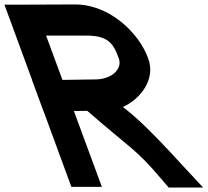

<svg xmlns="http://www.w3.org/2000/svg" viewBox="-260 -790 933 863"><path d="M292.1 -309C343.4 -270.8 410.9 -210.2 555.4 -52L653.1 53H498.2L468.3 18C346.1 -126 333.9 -115.5 132.5 -291.7L72.2 -290.9L172.1 -20L197.9 50H60.9L35.1 -20L-63.7 -289C-63.8 -289 -63.9 -289 -64.1 -289L-115.7 -429C-115.5 -429 -115.3 -429 -115.1 -429L-214.3 -699L-240.1 -769H-170.1L78.3 -770C230.6 -770 364.1 -644 405.8 -528C441.5 -433.5 371 -344.4 292.1 -309ZM20.6 -430.9 167.7 -433C244.2 -433 291.6 -482 273.8 -528L273.4 -529C247.7 -601 220.4 -629 129.9 -630H-52.8Z"/></svg>

Font: Nordica Plus
Style: NordicaClassicRgCondOpObl
Weight: 500
Version: Version 1.01